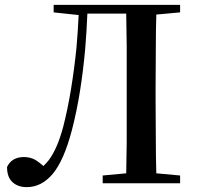

<svg xmlns="http://www.w3.org/2000/svg" viewBox="-20 -755 816 791"><path d="M9 -67Q19 -88 36.5 -98Q54 -108 79 -108Q106 -108 128 -95Q143 -85 159 -71Q170 -82 180 -94Q196 -115 211 -147.5Q226 -180 240 -231Q259 -305 272.5 -387.5Q286 -470 295 -558Q301 -626 304 -693L201 -704V-735H722V-704L624 -695Q622 -631 622 -565Q621 -479 621 -393V-343Q621 -257 622 -171Q622 -106 624 -41L722 -32V0H403V-32L500 -41Q501 -105 502 -170Q502 -255 502 -342V-393Q502 -479 502 -565Q501 -632 500 -699H340Q337 -626 331 -554Q323 -464 309.5 -379.5Q296 -295 276 -218Q243 -93 197 -38.5Q151 16 90 16Q54 16 31.5 -4.5Q9 -25 9 -67Z"/></svg>

Font: Early Summer Mincho SemiBold
Style: Regular
Weight: 600
Designer: GuiWonder
Version: Version 1.002